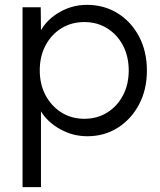

<svg xmlns="http://www.w3.org/2000/svg" viewBox="-20 -552 662 792"><path d="M73 220V-522H148L149 -427Q174 -472 226 -502Q278 -532 339 -532Q409 -532 465 -497.5Q521 -463 553.5 -401.5Q586 -340 586 -261Q586 -183 554 -122Q522 -61 466.5 -25.5Q411 10 340 10Q280 10 227.5 -19.5Q175 -49 149 -93V220ZM328 -62Q381 -62 422.5 -88Q464 -114 487.5 -159Q511 -204 511 -261Q511 -319 487.5 -364Q464 -409 422.5 -435Q381 -461 328 -461Q275 -461 233.5 -435.5Q192 -410 168 -365Q144 -320 144 -262Q144 -204 168 -159Q192 -114 233.5 -88Q275 -62 328 -62Z"/></svg>

Font: Lexend Light
Style: Regular
Weight: 300
Designer: Bonnie Shaver-Troup, Thomas Jockin
Foundry: Lexend
Version: Version 1.007; ttfautohint (v1.8.3)